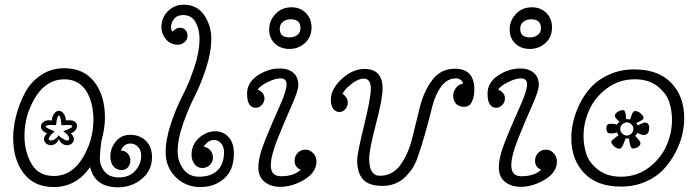

<svg xmlns="http://www.w3.org/2000/svg" viewBox="-20 -784 2961 816"><path d="M230 -193Q219 -167 196 -167Q184 -167 175.5 -174.5Q167 -182 167 -193Q167 -205 180 -217Q154 -228 154 -246Q154 -257 163.5 -265Q173 -273 189 -273Q196 -273 200 -272Q202 -291 211 -302Q220 -313 230 -313Q241 -313 250 -302Q259 -291 260 -272Q263 -273 272 -273Q307 -273 307 -249Q307 -228 281 -217Q294 -205 294 -193Q294 -182 285.5 -174.5Q277 -167 265 -167Q241 -167 230 -193ZM229 -210Q233 -203 246 -195Q259 -187 265 -187Q274 -187 274 -193Q274 -210 249 -226Q287 -241 287 -246Q287 -253 272 -253L241 -252Q238 -293 230 -293Q223 -293 218 -252Q213 -252 208 -252.5Q203 -253 199 -253Q174 -253 174 -246Q174 -241 212 -226Q187 -204 187 -193Q187 -187 196 -187Q206 -187 216 -194.5Q226 -202 229 -210ZM209 11Q126 11 81 -47Q36 -105 36 -199Q36 -242 48 -290Q60 -338 84 -385.5Q108 -433 152 -463.5Q196 -494 253 -494Q336 -494 381 -436Q426 -378 426 -284Q426 -238 411 -185Q406 -151 404.5 -116.5Q403 -82 423.5 -56Q444 -30 486 -30Q529 -30 554.5 -58Q580 -86 580 -123Q580 -146 566.5 -160Q553 -174 535 -174Q506 -174 494 -144Q511 -144 522.5 -132Q534 -120 534 -103Q534 -83 523 -72Q512 -61 497 -61Q477 -61 463 -76Q449 -91 449 -119Q449 -154 472 -182.5Q495 -211 533 -211Q573 -211 599.5 -186Q626 -161 626 -116Q626 -60 583 -24Q540 12 482 12Q383 12 363 -74Q304 11 209 11ZM209 -36Q284 -36 330.5 -111.5Q377 -187 377 -276Q377 -306 371 -334.5Q365 -363 351.5 -389Q338 -415 313 -431Q288 -447 254 -447Q178 -447 131 -371.5Q84 -296 84 -207Q84 -139 114 -87.5Q144 -36 209 -36Z M832 11Q769 11 726.5 -31.5Q684 -74 684 -136Q684 -192 706.5 -259Q729 -326 756 -378Q783 -430 805.5 -496.5Q828 -563 828 -620Q828 -660 811 -690Q794 -720 758 -720Q733 -720 720 -704Q707 -688 707 -669Q707 -654 714 -650Q727 -666 746 -666Q760 -666 768.5 -655.5Q777 -645 777 -634Q777 -615 764 -604.5Q751 -594 736 -594Q704 -594 685 -617.5Q666 -641 666 -667Q666 -710 694 -737Q722 -764 760 -764Q818 -764 848 -719.5Q878 -675 878 -620Q878 -561 855.5 -493Q833 -425 806.5 -373Q780 -321 757.5 -256.5Q735 -192 735 -140Q735 -98 759 -65.5Q783 -33 826 -33Q877 -33 904.5 -60Q932 -87 932 -137Q932 -161 919.5 -175Q907 -189 890 -189Q863 -189 846 -160Q863 -158 874 -145Q885 -132 885 -115Q885 -96 872 -83Q859 -70 840 -70Q819 -70 806.5 -87Q794 -104 794 -126Q794 -170 826 -198Q858 -226 895 -226Q929 -226 951.5 -201.5Q974 -177 974 -132Q974 -61 932.5 -25Q891 11 832 11Z M1219 -753Q1256 -753 1280 -729Q1304 -705 1304 -668Q1304 -626 1276 -601Q1248 -576 1210 -576Q1172 -576 1148 -599Q1124 -622 1124 -659Q1124 -696 1150.5 -724.5Q1177 -753 1219 -753ZM1215 -702Q1196 -702 1182.5 -691.5Q1169 -681 1169 -661Q1169 -625 1210 -625Q1229 -625 1243 -635Q1257 -645 1257 -665Q1257 -702 1215 -702ZM1258 -62Q1232 -74 1232 -101Q1232 -120 1245 -134Q1258 -148 1278 -148Q1297 -148 1311 -133Q1325 -118 1325 -98Q1325 -52 1274 -21Q1223 10 1171 10Q1131 10 1104.5 -11Q1078 -32 1078 -73Q1078 -118 1108 -191.5Q1138 -265 1168 -331.5Q1198 -398 1198 -425Q1198 -451 1172 -451Q1150 -451 1117.5 -435Q1085 -419 1075 -403Q1087 -399 1095.5 -389Q1104 -379 1104 -366Q1104 -350 1093 -338Q1082 -326 1067 -326Q1030 -326 1030 -386Q1030 -433 1074.5 -463Q1119 -493 1170 -493Q1204 -493 1226 -475Q1248 -457 1248 -422Q1248 -399 1218.5 -333Q1189 -267 1160 -194.5Q1131 -122 1131 -81Q1131 -35 1174 -35Q1228 -35 1258 -62Z M1952 -330Q1930 -330 1918 -343.5Q1906 -357 1906 -376Q1906 -394 1917 -409.5Q1928 -425 1948 -429Q1947 -438 1938 -444.5Q1929 -451 1919 -451Q1881 -451 1855.5 -417Q1830 -383 1817.5 -332.5Q1805 -282 1788.5 -222.5Q1772 -163 1754 -112.5Q1736 -62 1698 -28Q1660 6 1606 6Q1547 6 1522.5 -22Q1498 -50 1498 -102Q1498 -132 1527 -249.5Q1556 -367 1556 -407Q1556 -450 1526 -450Q1504 -450 1476 -429Q1448 -408 1436 -386Q1458 -369 1458 -349Q1458 -332 1447.5 -320Q1437 -308 1422 -308Q1406 -308 1396 -322Q1386 -336 1386 -361Q1386 -405 1432 -448Q1478 -491 1529 -491Q1606 -491 1606 -408Q1606 -364 1577.5 -256Q1549 -148 1549 -109Q1549 -37 1594 -37Q1649 -37 1682.5 -84Q1716 -131 1732 -197.5Q1748 -264 1765 -331Q1782 -398 1818 -445Q1854 -492 1913 -492Q1996 -492 1996 -403Q1996 -375 1986 -352.5Q1976 -330 1952 -330Z M2241 -753Q2278 -753 2302 -729Q2326 -705 2326 -668Q2326 -626 2298 -601Q2270 -576 2232 -576Q2194 -576 2170 -599Q2146 -622 2146 -659Q2146 -696 2172.5 -724.5Q2199 -753 2241 -753ZM2237 -702Q2218 -702 2204.5 -691.5Q2191 -681 2191 -661Q2191 -625 2232 -625Q2251 -625 2265 -635Q2279 -645 2279 -665Q2279 -702 2237 -702ZM2280 -62Q2254 -74 2254 -101Q2254 -120 2267 -134Q2280 -148 2300 -148Q2319 -148 2333 -133Q2347 -118 2347 -98Q2347 -52 2296 -21Q2245 10 2193 10Q2153 10 2126.5 -11Q2100 -32 2100 -73Q2100 -118 2130 -191.5Q2160 -265 2190 -331.5Q2220 -398 2220 -425Q2220 -451 2194 -451Q2172 -451 2139.5 -435Q2107 -419 2097 -403Q2109 -399 2117.5 -389Q2126 -379 2126 -366Q2126 -350 2115 -338Q2104 -326 2089 -326Q2052 -326 2052 -386Q2052 -433 2096.5 -463Q2141 -493 2192 -493Q2226 -493 2248 -475Q2270 -457 2270 -422Q2270 -399 2240.5 -333Q2211 -267 2182 -194.5Q2153 -122 2153 -81Q2153 -35 2196 -35Q2250 -35 2280 -62Z M2619 9Q2517 9 2462.5 -48.5Q2408 -106 2408 -198Q2408 -231 2416.5 -268Q2425 -305 2445 -345Q2465 -385 2495 -416.5Q2525 -448 2572 -468.5Q2619 -489 2676 -489Q2778 -489 2833 -431.5Q2888 -374 2888 -282Q2888 -249 2879.5 -211.5Q2871 -174 2850 -134.5Q2829 -95 2799.5 -63.5Q2770 -32 2723 -11.5Q2676 9 2619 9ZM2619 -33Q2686 -33 2737 -71.5Q2788 -110 2812 -164Q2836 -218 2836 -274Q2836 -317 2823 -353.5Q2810 -390 2773 -418.5Q2736 -447 2678 -447Q2611 -447 2559.5 -408.5Q2508 -370 2484 -316Q2460 -262 2460 -206Q2460 -163 2473 -126.5Q2486 -90 2523.5 -61.5Q2561 -33 2619 -33ZM2613 -266Q2593 -284 2593 -292Q2593 -301 2605 -308.5Q2617 -316 2628 -316Q2633 -316 2636 -309.5Q2639 -303 2640 -291Q2641 -279 2641 -278Q2650 -278 2658 -276Q2659 -277 2662.5 -289Q2666 -301 2670 -306.5Q2674 -312 2679 -312Q2691 -312 2703 -302Q2715 -292 2715 -281Q2715 -275 2684 -261Q2689 -256 2690 -251Q2714 -263 2720 -263Q2739 -263 2739 -241Q2739 -210 2714 -210Q2711 -210 2689 -219Q2688 -216 2679 -207Q2702 -184 2702 -176Q2702 -166 2691.5 -159.5Q2681 -153 2669 -153Q2658 -153 2653 -196Q2646 -194 2639 -196Q2638 -195 2633 -180.5Q2628 -166 2623 -159Q2618 -152 2613 -152Q2602 -152 2590 -162Q2578 -172 2578 -183Q2578 -187 2609 -210Q2605 -214 2601 -222Q2596 -217 2573 -217Q2557 -217 2557 -239Q2557 -258 2574 -258Q2597 -258 2602 -254Q2606 -262 2613 -266ZM2624 -255Q2616 -247 2616 -236Q2616 -225 2624.5 -216.5Q2633 -208 2644 -208Q2655 -208 2663.5 -216.5Q2672 -225 2672 -236Q2672 -247 2663.5 -255.5Q2655 -264 2644 -264Q2633 -264 2624 -255Z"/></svg>

Font: Bonbon
Style: Regular
Weight: 400
Designer: Ksenia Erulevich
Foundry: Cyreal (www.cyreal.org)
Version: Version 1.000